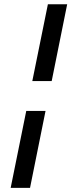

<svg xmlns="http://www.w3.org/2000/svg" viewBox="-20 -695 340 914"><path d="M196.8 -167 123 199.2H30.8L105 -167ZM299.8 -674.8 226.1 -309.1H133.8L208 -674.8Z"/></svg>

Font: Linux Libertine G
Style: Bold Italic
Weight: 700
Italic angle: -11.5°
Designer: Philipp H. Poll
Foundry: Philipp H. Poll
Version: Version 4.1.0